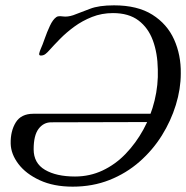

<svg xmlns="http://www.w3.org/2000/svg" viewBox="-20 -684 697 719"><path d="M252 15Q181 15 129 -9Q77 -33 49 -70Q21 -107 20 -146Q19 -193 39 -225.5Q59 -258 105 -258H561L551 -227L172 -226Q143 -226 124.5 -201.5Q106 -177 106 -125Q106 -73 148.5 -48Q191 -23 261 -23Q316 -23 364 -45.5Q412 -68 450.5 -108Q489 -148 517 -199Q545 -250 559 -308Q573 -366 571 -424Q570 -485 552.5 -532.5Q535 -580 498.5 -607.5Q462 -635 403 -635Q361 -635 324.5 -620.5Q288 -606 258 -584Q228 -562 204.5 -538Q181 -514 164 -495Q158 -488 150.5 -482Q143 -476 133 -476Q125 -476 127 -484.5Q129 -493 133 -502Q139 -515 147.5 -539.5Q156 -564 167 -587.5Q178 -611 191 -620Q197 -625 215 -622.5Q233 -620 254 -627Q284 -638 317 -651Q350 -664 407 -664Q495 -664 550.5 -629Q606 -594 632 -536Q658 -478 657 -409Q657 -351 638.5 -291Q620 -231 586 -176.5Q552 -122 502.5 -78.5Q453 -35 390 -10Q327 15 252 15Z"/></svg>

Font: EB Garamond
Style: Italic
Weight: 400
Italic angle: -17.2°
Designer: Georg Duffner and Octavio Pardo
Foundry: Georg Duffner
Version: Version 1.001